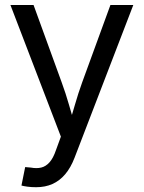

<svg xmlns="http://www.w3.org/2000/svg" viewBox="-20 -556 585 782"><path d="M67.4 199.7 82.5 124.5 105.5 126.5Q128.9 130.9 147.7 126.5Q166.5 122.1 181.6 105.2Q196.8 88.4 208 55.2L228 0.5L22.5 -535.6H116.7L231 -221.2Q248 -174.8 261 -129.2Q273.9 -83.5 287.6 -40H258.8Q272 -83.5 285.2 -129.4Q298.3 -175.3 314.9 -221.2L429.7 -535.6H522.9L283.7 86.4Q268.1 127 245.6 153.6Q223.1 180.2 193.6 193.4Q164.1 206.5 127.4 206.5Q107.4 206.5 91.8 204.3Q76.2 202.1 67.4 199.7Z"/></svg>

Font: Inter 20pt
Style: Regular
Weight: 400
Version: Version 4.001;git-66647c0bb